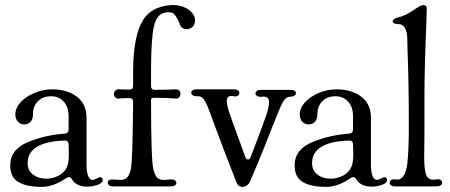

<svg xmlns="http://www.w3.org/2000/svg" viewBox="-20 -729 1757 750"><path d="M20 -89Q23 -147 90.5 -174.5Q158 -202 234 -207Q248 -209 248 -223V-274Q248 -311 229 -332Q210 -353 180 -353Q147 -353 128 -333.5Q109 -314 109 -284Q109 -263 99 -253Q89 -243 74 -243Q61 -243 50.5 -253Q40 -263 40 -282Q40 -307 60.5 -329.5Q81 -352 114.5 -366Q148 -380 184 -380Q242 -380 280 -351.5Q318 -323 318 -269V-88Q318 -26 343 -26Q346 -26 357 -31.5Q368 -37 370 -37Q375 -37 378 -34Q381 -31 381 -26Q381 -14 361.5 -7Q342 0 321 0Q277 0 260 -30Q256 -37 249 -37Q243 -37 238 -33Q189 1 143 1Q82 1 50 -19Q18 -39 20 -89ZM249 -129 248 -165Q248 -180 233 -180Q88 -175 88 -92Q88 -63 109 -47Q130 -31 161 -31Q187 -31 210 -43.5Q233 -56 242 -78Q249 -93 249 -129Z M419 -28Q428 -28 435.5 -27Q443 -26 449 -26Q467 -26 476 -35Q485 -44 491 -68Q498 -95 500 -331Q500 -346 485 -346Q464 -346 444 -344H442Q434 -344 429.5 -349.5Q425 -355 425 -362Q425 -369 430.5 -375Q436 -381 445 -380L485 -379Q500 -379 500 -393V-450Q500 -573 531.5 -637.5Q563 -702 645 -709Q673 -711 695.5 -702.5Q718 -694 730 -679.5Q742 -665 742 -651Q742 -633 732 -624Q722 -615 709 -615Q702 -615 696 -618Q689 -621 685.5 -627.5Q682 -634 678 -645Q669 -665 659.5 -674.5Q650 -684 626 -680Q592 -675 581 -624.5Q570 -574 570 -456V-393Q570 -378 585 -378L641 -379Q652 -380 667 -380Q676 -380 680.5 -375Q685 -370 685 -362Q685 -355 680 -349Q675 -343 667 -344Q635 -347 585 -347Q570 -347 570 -341Q570 -104 579 -68Q585 -44 594 -35Q603 -26 621 -26Q626 -26 632 -27Q638 -28 646 -28H651Q659 -28 664 -24Q669 -20 669 -15Q669 -9 663.5 -5Q658 -1 648 -1H422Q412 -1 406.5 -5Q401 -9 401 -15Q401 -21 405.5 -24.5Q410 -28 419 -28Z M822 -230Q800 -291 790.5 -314Q781 -337 772.5 -345.5Q764 -354 750 -353H749Q739 -353 733 -357Q727 -361 727 -367Q727 -373 732.5 -376.5Q738 -380 748 -380H894Q904 -380 909.5 -376Q915 -372 915 -366Q915 -359 909 -355Q903 -351 892 -353Q889 -354 883 -354Q866 -354 866 -335Q866 -319 875 -291.5Q884 -264 907 -201Q912 -187 920 -166Q928 -145 938 -116Q942 -106 949 -106Q956 -106 959 -116Q962 -124 964.5 -130Q967 -136 969 -141Q1004 -233 1017.5 -271.5Q1031 -310 1031 -330Q1031 -343 1024 -348Q1017 -353 1001 -351H996Q988 -351 983 -355Q978 -359 978 -364Q978 -370 983.5 -374Q989 -378 999 -378H1115Q1125 -378 1130.5 -374.5Q1136 -371 1136 -365Q1136 -359 1129.5 -355Q1123 -351 1112 -351Q1096 -351 1084 -328.5Q1072 -306 1044 -234Q1037 -216 1012.5 -154Q988 -92 957 -21Q953 -11 944.5 -5Q936 1 927 1Q910 1 903 -18Q848 -159 822 -230Z M1131 -89Q1134 -147 1201.5 -174.5Q1269 -202 1345 -207Q1359 -209 1359 -223V-274Q1359 -311 1340 -332Q1321 -353 1291 -353Q1258 -353 1239 -333.5Q1220 -314 1220 -284Q1220 -263 1210 -253Q1200 -243 1185 -243Q1172 -243 1161.5 -253Q1151 -263 1151 -282Q1151 -307 1171.5 -329.5Q1192 -352 1225.5 -366Q1259 -380 1295 -380Q1353 -380 1391 -351.5Q1429 -323 1429 -269V-88Q1429 -26 1454 -26Q1457 -26 1468 -31.5Q1479 -37 1481 -37Q1486 -37 1489 -34Q1492 -31 1492 -26Q1492 -14 1472.5 -7Q1453 0 1432 0Q1388 0 1371 -30Q1367 -37 1360 -37Q1354 -37 1349 -33Q1300 1 1254 1Q1193 1 1161 -19Q1129 -39 1131 -89ZM1360 -129 1359 -165Q1359 -180 1344 -180Q1199 -175 1199 -92Q1199 -63 1220 -47Q1241 -31 1272 -31Q1298 -31 1321 -43.5Q1344 -56 1353 -78Q1360 -93 1360 -129Z M1502 -15Q1502 -22 1508 -26Q1514 -30 1525 -28Q1562 -22 1571 -89Q1577 -143 1577 -235Q1577 -404 1572 -531Q1571 -551 1571 -575Q1571 -602 1562.5 -618.5Q1554 -635 1535 -635Q1525 -635 1519.5 -638Q1514 -641 1514 -646Q1514 -650 1519.5 -654.5Q1525 -659 1535 -661Q1564 -667 1602 -694Q1605 -696 1615.5 -702.5Q1626 -709 1633 -709Q1647 -709 1647 -697L1645 -627Q1638 -461 1638 -351V-206L1637 -114Q1637 -69 1644 -48Q1651 -27 1673 -27Q1680 -27 1684 -28L1690 -29Q1698 -29 1702.5 -25Q1707 -21 1707 -15Q1707 -9 1701.5 -5Q1696 -1 1686 -1H1603H1523Q1513 -1 1507.5 -5Q1502 -9 1502 -15Z"/></svg>

Font: Hina Mincho
Style: Regular
Weight: 400
Designer: satsuyako
Foundry: satsuyako
Version: Version 1.100